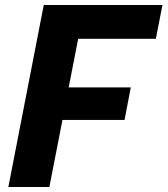

<svg xmlns="http://www.w3.org/2000/svg" viewBox="-20 -750 672 770"><path d="M178 0 230.5 -269H479.5L504.5 -399.5H255.5L293.5 -594.5H605L631.5 -730H155.5L13.5 0Z"/></svg>

Font: Monaspace Neon ExtraBold
Style: Italic
Weight: 800
Italic angle: -11°
Designer: Riley Cran & the Lettermatic Team
Foundry: Lettermatic
Version: Version 1.200 (Monaspace Neon)